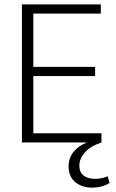

<svg xmlns="http://www.w3.org/2000/svg" viewBox="-20 -650 527 876"><path d="M443 0Q392 17 367 45.5Q342 74 342 106Q342 135 361 150.5Q380 166 415 166Q432 166 446.5 162.5Q461 159 471 154L480 185Q445 206 400 206Q354 206 323.5 181Q293 156 293 109Q293 71 315.5 43Q338 15 373 2V0H80V-630H440V-588H132V-345H414V-303H132V-42H443Z"/></svg>

Font: Mukta Malar ExtraLight
Style: Regular
Weight: 275
Designer: Aadarsh Rajan, Girish Dalvi, Yashodeep Gholap
Foundry: Ek Type
Version: Version 2.538;PS 1.000;hotconv 16.6.51;makeotf.lib2.5.65220;